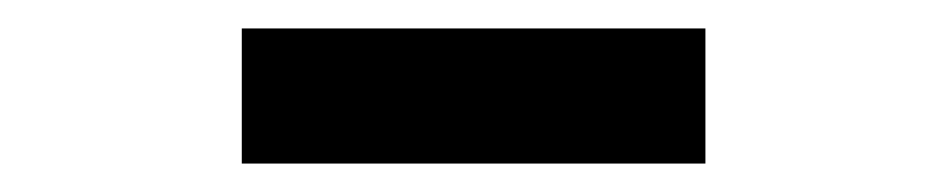

<svg xmlns="http://www.w3.org/2000/svg" viewBox="-20 -789 666 135"><path d="M150 -674H476V-769H150Z"/></svg>

Font: Noto Sans Mono CJK SC
Style: Bold
Weight: 700
Designer: Ryoko NISHIZUKA 西塚涼子 (kana, bopomofo & ideographs); Paul D. Hunt (Latin, Greek & Cyrillic); Sandoll Communications 산돌커뮤니
Foundry: Adobe
Version: Version 2.004;hotconv 1.0.118;makeotfexe 2.5.65603